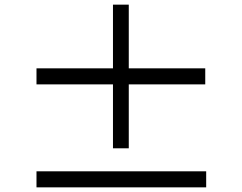

<svg xmlns="http://www.w3.org/2000/svg" viewBox="-20 -824 1040 826"><path d="M863 -461V-530H534V-804H466V-530H137V-461H466V-186H534V-461ZM867 -87H137V-18H867Z"/></svg>

Font: DAIFUKU Sans JP
Style: Regular
Weight: 400
Designer: Original font ‘Source Han Sans JP’ : Ryoko NISHIZUKA  (kana, bopomofo & ideographs); Paul D. Hunt (Latin, Greek & Cyrill
Foundry: Daifuku
Version: Version 1.001